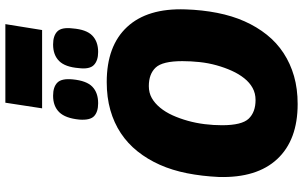

<svg xmlns="http://www.w3.org/2000/svg" viewBox="-227 -897 1130 716"><g transform="rotate(-90 338.0 -539.0)"><path d="M308 6Q174 6 103 -70Q32 -146 36 -288Q39 -351 50 -406.5Q61 -462 81.5 -508Q102 -554 131.5 -591Q161 -628 199.5 -653.5Q238 -679 285.5 -692.5Q333 -706 390 -706Q525 -706 595.5 -630Q666 -554 661 -412Q659 -350 648 -294Q637 -238 616.5 -192Q596 -146 566.5 -109Q537 -72 498 -46.5Q459 -21 412 -7.5Q365 6 308 6ZM323 -151Q348 -151 368 -162Q388 -173 404 -193Q420 -213 432 -239.5Q444 -266 452.5 -296.5Q461 -327 464.5 -359.5Q468 -392 468 -424Q468 -498 444 -523.5Q420 -549 375 -549Q350 -549 330.5 -538Q311 -527 294.5 -507Q278 -487 266 -460.5Q254 -434 245.5 -403.5Q237 -373 233 -340.5Q229 -308 229 -276Q229 -202 253.5 -176.5Q278 -151 323 -151ZM502 -738Q470 -738 453.5 -754Q437 -770 442 -810Q446 -861 468.5 -883.5Q491 -906 530 -906Q563 -906 579 -890Q595 -874 590 -833Q586 -782 563.5 -760Q541 -738 502 -738ZM311 -738Q279 -738 263 -753Q247 -768 250 -808Q255 -860 277.5 -883Q300 -906 339 -906Q372 -906 388 -890Q404 -874 400 -833Q395 -781 372.5 -759.5Q350 -738 311 -738ZM292 -947 313 -1084H606L584 -947Z"/></g></svg>

Font: Georama ExtraCondensed Thin ExtraBold
Style: Italic
Weight: 800
Italic angle: -9°
Version: Version 1.001